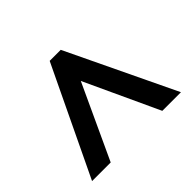

<svg xmlns="http://www.w3.org/2000/svg" viewBox="-101 -846 663 663"><g transform="rotate(-45 230.0 -514.5)"><path d="M13 -316H104L230 -588L356 -316H447L257 -713H203Z"/></g></svg>

Font: Noto Sans Lao ExtraCondensed Medium
Style: Regular
Weight: 500
Width: 2
Designer: Monotype Design Team
Foundry: Monotype Imaging Inc.
Version: Version 2.003